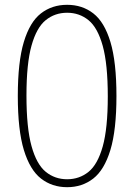

<svg xmlns="http://www.w3.org/2000/svg" viewBox="-20 -769 558 798"><path d="M259 9Q196.5 9 150.5 -26.8Q104.5 -62.5 79.2 -145.5Q54 -228.5 54 -370Q54 -511.5 79 -594.5Q104 -677.5 150 -713.2Q196 -749 259 -749Q322 -749 368 -713.2Q414 -677.5 439 -594.5Q464 -511.5 464 -370Q464 -228.5 438.8 -145.5Q413.5 -62.5 367.5 -26.8Q321.5 9 259 9ZM259 -24Q310 -24 348 -54.8Q386 -85.5 407 -160.5Q428 -235.5 428 -368Q428 -502.5 407 -578.2Q386 -654 348 -685Q310 -716 259 -716Q208 -716 170 -685.2Q132 -654.5 111 -579.5Q90 -504.5 90 -372Q90 -237.5 111 -161.8Q132 -86 170 -55Q208 -24 259 -24Z"/></svg>

Font: Encode Sans Condensed Thin
Style: Regular
Weight: 100
Width: 3
Designer: Multiple Designers
Foundry: Impallari Type
Version: Version 3.002